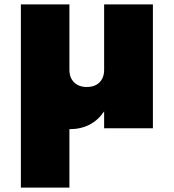

<svg xmlns="http://www.w3.org/2000/svg" viewBox="-20 -584 791 874"><path d="M454 0V-77Q399 4 296 4V270H75V-564H296V-266Q296 -230 317.5 -209Q339 -188 375 -188Q412 -188 433 -209Q454 -230 454 -266V-564H676V0Z"/></svg>

Font: Poppins Black
Style: Regular
Weight: 900
Designer: Ninad Kale (Devanagari), Jonny Pinhorn (Latin)
Foundry: Indian Type Foundry
Version: Version 3.200;PS 1.000;hotconv 16.6.54;makeotf.lib2.5.65590